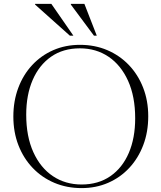

<svg xmlns="http://www.w3.org/2000/svg" viewBox="-20 -955 828 985"><path d="M390.5 -725Q466 -725 529.8 -698Q593.5 -671 640.8 -621.8Q688 -572.5 714.2 -505.5Q740.5 -438.5 740.5 -358.5Q740.5 -278 715 -210.8Q689.5 -143.5 643.5 -94Q597.5 -44.5 535 -17.2Q472.5 10 398.5 10Q323 10 259 -17Q195 -44 147.8 -93.5Q100.5 -143 74.5 -210Q48.5 -277 48.5 -357Q48.5 -437 73.8 -504.2Q99 -571.5 145 -621Q191 -670.5 253.5 -697.8Q316 -725 390.5 -725ZM398.5 -8.5Q484.5 -8.5 546.2 -51.2Q608 -94 640.8 -170.5Q673.5 -247 673.5 -348Q673.5 -460 637 -540.5Q600.5 -621 536.8 -664Q473 -707 390 -707Q303.5 -707 242 -664Q180.5 -621 147.5 -544.5Q114.5 -468 114.5 -367Q114.5 -255 151 -174.5Q187.5 -94 251.5 -51.2Q315.5 -8.5 398.5 -8.5ZM356.5 -772H338.5L160 -931.5V-935H243.5ZM476.5 -772H462L343.5 -931.5V-935H413Z"/></svg>

Font: Newsreader 72pt Light
Style: Regular
Weight: 300
Designer: Hugues Gentile
Foundry: Production Type
Version: Version 1.003; ttfautohint (v1.8.3)